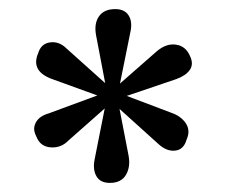

<svg xmlns="http://www.w3.org/2000/svg" viewBox="-20 -804 491 418"><path d="M219.2 -405.8Q198.2 -405.8 189.9 -420.4Q181.6 -435.1 186 -457L208 -567.9L128.9 -498Q112.8 -481.4 90.1 -483.2Q67.4 -484.9 59.1 -506.8Q52.2 -520 55.2 -530.3Q58.1 -540.5 65.9 -547.1Q73.7 -553.7 85.9 -557.1L191.9 -596.2L96.2 -630.9Q45.9 -647.9 63 -688Q69.3 -709 88.9 -711.7Q108.4 -714.4 124 -699.2L209 -623L189 -728Q184.6 -752.9 195.6 -768.6Q206.5 -784.2 231 -784.2Q251 -784.2 259.8 -770.8Q268.6 -757.3 264.2 -735.8L241.2 -622.1L320.8 -691.9Q341.8 -710 363.3 -706.8Q384.8 -703.6 394 -681.2Q401.9 -664.1 393.1 -651.6Q384.3 -639.2 363.8 -631.8L255.9 -595.2L354 -558.1Q374.5 -550.8 384.8 -535.2Q395 -519.5 386.2 -500Q379.9 -478 361.3 -476.1Q342.8 -474.1 325.2 -490.2L240.2 -566.9L259.8 -465.8Q264.6 -441.4 254.4 -423.6Q244.1 -405.8 219.2 -405.8Z"/></svg>

Font: Literata Book Medium
Style: Regular
Weight: 500
Designer: Latin by Veronika Burian and Jose Scaglione. Greek by Irene Vlachou. Cyrillic by Vera Evstafieva
Foundry: TypeTogether
Version: Version 2.003;PS 002.003;hotconv 1.0.88;makeotf.lib2.5.64775